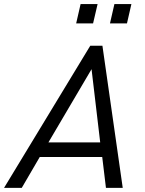

<svg xmlns="http://www.w3.org/2000/svg" viewBox="-46 -912 704 932"><path d="M-26.4 0 392.1 -689.9H451.2L549.8 0H468.3L450.2 -149.9H147L59.6 0ZM189 -220.7H440.4L398.4 -576.2ZM323.7 -798.3 345.2 -892.1H427.7L405.8 -798.3ZM487.8 -798.3 509.3 -892.1H591.8L570.3 -798.3Z"/></svg>

Font: Acari Sans
Style: Italic
Weight: 400
Italic angle: -13°
Designer: Alfredo Marco Pradil and Stefan Peev
Foundry: Hanken Design Co.
Version: Version 1.045;January 11, 2019;FontCreator 11.5.0.2425 64-bi